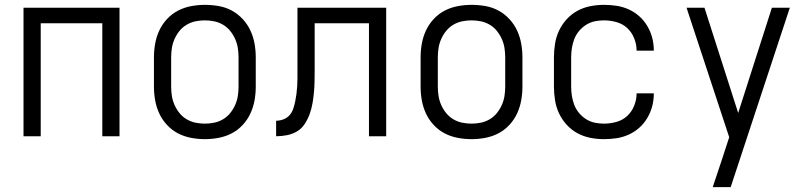

<svg xmlns="http://www.w3.org/2000/svg" viewBox="-20 -562 3340 792"><path d="M77 0V-530H473V0H402V-466H148V0Z M825 12Q796 12 767.5 6.5Q739 1 714 -12Q689 -25 669 -46.5Q649 -68 637 -94Q625 -120 620 -148Q615 -176 615 -205V-325Q615 -354 620 -382Q625 -410 637 -436Q649 -462 669 -483.5Q689 -505 714 -518Q739 -531 767.5 -536.5Q796 -542 825 -542Q854 -542 882.5 -537Q911 -532 936 -518.5Q961 -505 981 -483.5Q1001 -462 1013 -436Q1025 -410 1030 -382Q1035 -354 1035 -325V-205Q1035 -176 1030 -148Q1025 -120 1013 -94Q1001 -68 981 -46.5Q961 -25 936 -12Q911 1 882.5 6.5Q854 12 825 12ZM825 -52Q845 -52 864 -56Q883 -60 900 -70Q917 -80 929.5 -95.5Q942 -111 950 -129Q958 -147 961 -166Q964 -185 964 -205V-325Q964 -345 961 -364Q958 -383 950 -401Q942 -419 929.5 -434.5Q917 -450 900 -460Q883 -470 864 -474Q845 -478 825 -478Q805 -478 786 -474Q767 -470 750 -460Q733 -450 720.5 -434.5Q708 -419 700 -401Q692 -383 689 -364Q686 -345 686 -325V-205Q686 -185 689 -166Q692 -147 700 -129Q708 -111 720.5 -95.5Q733 -80 750 -70Q767 -60 786 -56Q805 -52 825 -52Z M1502 0V-466H1278V-270Q1278 -248 1277.5 -225.5Q1277 -203 1275 -180.5Q1273 -158 1269 -135.5Q1265 -113 1257.5 -92Q1250 -71 1237.5 -51.5Q1225 -32 1206 -20.5Q1187 -9 1164.5 -4.5Q1142 0 1119 0V-64Q1135 -64 1150 -70Q1165 -76 1175 -87.5Q1185 -99 1190 -114.5Q1195 -130 1198 -145Q1201 -160 1203 -175.5Q1205 -191 1206 -207Q1207 -223 1207 -238.5Q1207 -254 1207 -270V-530H1573V0Z M1925 12Q1896 12 1867.5 6.5Q1839 1 1814 -12Q1789 -25 1769 -46.5Q1749 -68 1737 -94Q1725 -120 1720 -148Q1715 -176 1715 -205V-325Q1715 -354 1720 -382Q1725 -410 1737 -436Q1749 -462 1769 -483.5Q1789 -505 1814 -518Q1839 -531 1867.5 -536.5Q1896 -542 1925 -542Q1954 -542 1982.5 -537Q2011 -532 2036 -518.5Q2061 -505 2081 -483.5Q2101 -462 2113 -436Q2125 -410 2130 -382Q2135 -354 2135 -325V-205Q2135 -176 2130 -148Q2125 -120 2113 -94Q2101 -68 2081 -46.5Q2061 -25 2036 -12Q2011 1 1982.5 6.5Q1954 12 1925 12ZM1925 -52Q1945 -52 1964 -56Q1983 -60 2000 -70Q2017 -80 2029.5 -95.5Q2042 -111 2050 -129Q2058 -147 2061 -166Q2064 -185 2064 -205V-325Q2064 -345 2061 -364Q2058 -383 2050 -401Q2042 -419 2029.5 -434.5Q2017 -450 2000 -460Q1983 -470 1964 -474Q1945 -478 1925 -478Q1905 -478 1886 -474Q1867 -470 1850 -460Q1833 -450 1820.5 -434.5Q1808 -419 1800 -401Q1792 -383 1789 -364Q1786 -345 1786 -325V-205Q1786 -185 1789 -166Q1792 -147 1800 -129Q1808 -111 1820.5 -95.5Q1833 -80 1850 -70Q1867 -60 1886 -56Q1905 -52 1925 -52Z M2471 12Q2443 12 2415 6.5Q2387 1 2362 -12.5Q2337 -26 2317.5 -47.5Q2298 -69 2286 -94.5Q2274 -120 2269.5 -148.5Q2265 -177 2265 -205V-325Q2265 -353 2269.5 -381.5Q2274 -410 2286 -435.5Q2298 -461 2317.5 -482.5Q2337 -504 2362 -517.5Q2387 -531 2415 -536.5Q2443 -542 2471 -542Q2498 -542 2524 -538Q2550 -534 2574 -523Q2598 -512 2617.5 -494.5Q2637 -477 2650.5 -454Q2664 -431 2670.5 -405.5Q2677 -380 2677 -354V-353H2606Q2606 -379 2596 -404Q2586 -429 2567 -446.5Q2548 -464 2522.5 -471Q2497 -478 2471 -478Q2452 -478 2433 -474Q2414 -470 2397.5 -459.5Q2381 -449 2368.5 -434Q2356 -419 2349 -401Q2342 -383 2339 -363.5Q2336 -344 2336 -325V-205Q2336 -186 2339 -166.5Q2342 -147 2349 -129Q2356 -111 2368.5 -96Q2381 -81 2397.5 -70.5Q2414 -60 2433 -56Q2452 -52 2471 -52Q2497 -52 2522.5 -59Q2548 -66 2567 -83.5Q2586 -101 2596 -126Q2606 -151 2606 -177H2677V-176Q2677 -150 2670.5 -124.5Q2664 -99 2650.5 -76Q2637 -53 2617.5 -35.5Q2598 -18 2574 -7Q2550 4 2524 8Q2498 12 2471 12Z M2920 210Q2930 179 2940.5 148.5Q2951 118 2961 87L2988 4L2812 -530H2886L3025 -96L3164 -530H3238L2994 210Z"/></svg>

Font: Lode
Style: Regular
Weight: 400
Monospace: yes
Designer: Belleve Invis
Foundry: Belleve Invis
Version: Version 29.2.0; ttfautohint (v1.8.3)